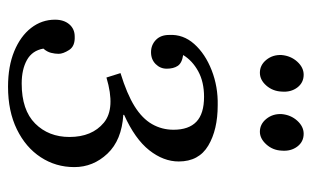

<svg xmlns="http://www.w3.org/2000/svg" viewBox="-169 -596 776 478"><g transform="rotate(90 219.0 -357.0)"><path d="M196 11Q145 11 107.5 -4.5Q70 -20 49.5 -46.5Q29 -73 29 -106Q29 -128 40.5 -141.5Q52 -155 71 -155Q95 -156 104.5 -141Q114 -126 114 -115Q114 -106 111.5 -96Q109 -86 101 -77Q106 -49 129.5 -36Q153 -23 188 -23Q254 -23 287.5 -56.5Q321 -90 321 -142Q321 -198 285.5 -227.5Q250 -257 173 -234L162 -269Q214 -285 244.5 -304Q275 -323 289 -347.5Q303 -372 303 -401Q303 -439 283 -458Q263 -477 221 -477Q184 -477 157.5 -462.5Q131 -448 117 -425Q137 -422 144 -411.5Q151 -401 151 -384Q151 -368 139.5 -356.5Q128 -345 110 -345Q92 -345 79.5 -357Q67 -369 67 -390Q65 -425 89.5 -452.5Q114 -480 155 -496Q196 -512 242 -511Q303 -511 342.5 -487.5Q382 -464 382 -414Q382 -376 354 -340.5Q326 -305 266 -278V-276Q329 -272 362.5 -236.5Q396 -201 396 -154Q396 -108 371.5 -70.5Q347 -33 302 -11Q257 11 196 11ZM308 -616Q289 -616 276 -632Q263 -648 264 -670Q266 -693 280.5 -709Q295 -725 313 -725Q333 -725 345 -709Q357 -693 355 -670Q354 -648 339.5 -632Q325 -616 308 -616ZM161 -616Q142 -616 129 -632Q116 -648 117 -670Q119 -693 133.5 -709Q148 -725 166 -725Q186 -725 198 -709Q210 -693 208 -670Q207 -648 193 -632Q179 -616 161 -616Z"/></g></svg>

Font: Lora
Style: Italic
Weight: 400
Italic angle: -3°
Designer: Olga Karpushina, Alexei Vanyashin (Cyrillic)
Foundry: Cyreal
Version: Version 3.008